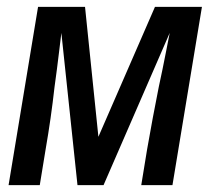

<svg xmlns="http://www.w3.org/2000/svg" viewBox="-20 -540 640 560"><path d="M5 0 91 -520H228L267 -141L432 -520H569L483 0H392L409 -104Q417 -150 425.5 -195.5Q434 -241 443 -286L454 -338Q459 -364 464.5 -390.5Q470 -417 475 -444L282 0H206L159 -444Q156 -417 152.5 -390.5Q149 -364 146 -338L139 -286Q134 -241 127.5 -195.5Q121 -150 113 -104L96 0Z"/></svg>

Font: Iosevka Medium Extended
Style: Italic
Weight: 500
Width: 7
Italic angle: -9°
Monospace: yes
Designer: Belleve Invis
Foundry: Belleve Invis
Version: Version 32.5.0; ttfautohint (v1.8.4)